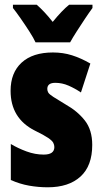

<svg xmlns="http://www.w3.org/2000/svg" viewBox="-20 -852 436 816"><path d="M372 -236Q372 -147 322 -101.5Q272 -56 183 -56Q143 -56 103.5 -63Q64 -70 26 -87V-240Q56 -222 92.5 -208.5Q129 -195 166 -195Q211 -195 211 -227Q211 -236 206.5 -245Q202 -254 184.5 -266Q167 -278 128 -297Q25 -349 25 -466Q25 -543 72 -586Q119 -629 205 -629Q248 -629 286 -617Q324 -605 364 -582L324 -459Q299 -476 271.5 -488Q244 -500 215 -500Q181 -500 181 -474Q181 -465 185.5 -458Q190 -451 207 -440Q224 -429 259 -408Q309 -380 340.5 -340Q372 -300 372 -236ZM131 -672Q123 -690 105 -718Q87 -746 67.5 -774Q48 -802 35 -818V-832H136Q151 -819 168 -801Q185 -783 204 -759Q244 -808 274 -832H373V-818Q359 -799 341 -772Q323 -745 306 -718.5Q289 -692 278 -672Z"/></svg>

Font: Noto Sans Malayalam UI ExtraCondensed Black
Style: Regular
Weight: 900
Width: 2
Designer: Jelle Bosma - Monotype Design Team
Foundry: Monotype Imaging Inc.
Version: Version 2.104; ttfautohint (v1.8.4.7-5d5b)